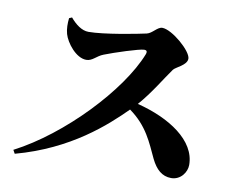

<svg xmlns="http://www.w3.org/2000/svg" viewBox="-80 -827 1159 948"><g transform="rotate(10 500.0 -353.5)"><path d="M831 0C879 0 908 -43 908 -79C908 -202 769 -291 606 -332C665 -399 712 -480 747 -528C758 -543 813 -562 813 -595C813 -633 709 -723 660 -723C636 -723 616 -688 589 -682C545 -672 381 -640 304 -640C270 -640 238 -665 212 -696L198 -690C195 -663 195 -636 202 -611C214 -569 265 -502 317 -502C348 -502 363 -529 397 -542C445 -561 567 -601 591 -601C602 -601 608 -596 602 -580C527 -389 276 -124 40 -2L50 16C319 -57 481 -206 573 -298C665 -232 694 -154 730 -78C754 -29 785 0 831 0Z"/></g></svg>

Font: GenKiMin2 TW H
Style: Regular
Weight: 900
Version: Version 2.100;PS 2.1;hotconv 16.6.51;makeotf.lib2.5.65220 DE